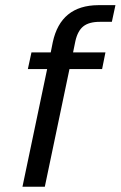

<svg xmlns="http://www.w3.org/2000/svg" viewBox="-20 -710 459 730"><path d="M266.6 -553.7 257.8 -510.7H380.9L368.2 -447.3H244.1L150.4 0H65.4L159.2 -447.3H85.9L99.6 -510.7H172.9L180.7 -549.8Q210.9 -689.5 353.5 -690.4H418.9L405.3 -627H359.4Q318.4 -627 296.9 -609.9Q275.4 -592.8 266.6 -553.7Z"/></svg>

Font: Dinish Expanded
Style: Italic
Weight: 400
Width: 7
Italic angle: -12°
Designer: Charles Nix
Foundry: Playbeing
Version: Version 2.005; ttfautohint (v1.8.3)